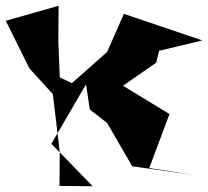

<svg xmlns="http://www.w3.org/2000/svg" viewBox="-38 -584 721 665"><path d="M273 -205 333 -158 420 -8 640 23 479 -2 549 -189 388 -287 503 -367 513 -408 663 -444 391 -536 333 -404 211 -296 169 -316 164 -443 165 -564 -18 -512 64 -347 145 -258 169 -57 168 60 283 61 140 -86 260 -292Z"/></svg>

Font: Asimov Silicon
Style: Regular
Weight: 400
Designer: Google
Version: Version 2.000980; 2014